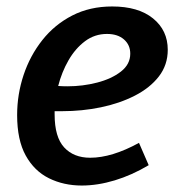

<svg xmlns="http://www.w3.org/2000/svg" viewBox="-20 -563 550 594"><path d="M233 11Q177 11 131.5 -11.5Q86 -34 59.5 -82Q33 -130 33 -207Q33 -271 53 -331Q73 -391 111 -439Q149 -487 203.5 -515Q258 -543 327 -543Q408 -543 453.5 -506Q499 -469 499 -409Q499 -362 471.5 -326.5Q444 -291 397 -267Q350 -243 292 -231Q234 -219 172 -219Q158 -219 149 -219Q149 -215 149 -209Q149 -139 178.5 -107Q208 -75 259 -75Q326 -75 410 -121L440 -52Q388 -21 335 -5Q282 11 233 11ZM311 -458Q273 -458 243 -435.5Q213 -413 192 -376.5Q171 -340 160 -297Q174 -296 189 -296Q236 -296 280.5 -307.5Q325 -319 354 -341.5Q383 -364 383 -397Q383 -424 363.5 -441Q344 -458 311 -458Z"/></svg>

Font: Bitter SemiBold
Style: Italic
Weight: 600
Italic angle: -9°
Designer: Sol Matas, and Bitter project Authors
Foundry: Sol Matas
Version: Version 2.001